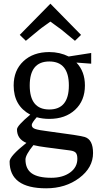

<svg xmlns="http://www.w3.org/2000/svg" viewBox="-20 -785 545 1040"><path d="M474 -440 394 -446Q440 -398 440 -322Q440 -240 387 -190.5Q334 -141 247 -141Q210 -141 179 -150Q152 -119 152 -108Q152 -93 170.5 -86.5Q189 -80 246 -73Q415 -51 439 -43Q484 -29 484 44Q484 123 409.5 179Q335 235 230 235Q32 235 32 90Q32 61 123 -11Q72 -32 72 -84Q72 -104 144 -164Q54 -212 54 -322Q54 -404 107 -453.5Q160 -503 247 -503Q304 -503 352 -479L474 -498ZM353 -322Q353 -452 247 -452Q141 -452 141 -322Q141 -192 247 -192Q353 -192 353 -322ZM161 1Q118 54 118 79Q118 130 152 154Q186 178 258 178Q320 178 359.5 149.5Q399 121 399 75Q399 52 390.5 42.5Q382 33 360 30L230 13Q190 8 161 1ZM253 -765 419 -596 386 -564 312 -625 253 -668Q243 -661 228.5 -650.5Q214 -640 205.5 -634Q197 -628 194 -625L120 -564L87 -596Z"/></svg>

Font: Andada
Style: Regular
Weight: 400
Designer: Carolina Giovagnoli
Foundry: Carolina Giovagnoli
Version: Version 1.003